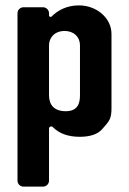

<svg xmlns="http://www.w3.org/2000/svg" viewBox="-20 -503 479 713"><path d="M162 -446V-454C162 -466 152 -476 140 -476H67C55 -476 45 -466 45 -454V168C45 180 55 190 67 190H140C152 190 162 180 162 168V-26C162 -33 172 -36 176 -31C200 -7 233 5 276 5C314 5 342 -4 359 -23C388 -55 394 -63 394 -103V-377C394 -436 339 -483 273 -483C226 -483 193 -463 172 -442C168 -438 162 -441 162 -446ZM220 -388C254 -388 277 -366 277 -335V-149C277 -121 270 -90 224 -90C182 -90 162 -113 162 -149V-335C162 -361 181 -388 220 -388Z"/></svg>

Font: DIN Rundschrift
Style: Breit
Weight: 400
Width: 7
Version: Version 1.027